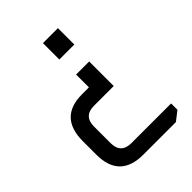

<svg xmlns="http://www.w3.org/2000/svg" viewBox="-202 -617 884 884"><g transform="rotate(-45 240.0 -175.0)"><path d="M50 16.9V-70.2Q50 -226.2 200.3 -226.2H245V-309.7H330.2V-149.8H202.2Q134.1 -149.8 134.1 -81.8V25.7Q134.1 93.7 202.2 93.7H460.3V135.1L415.1 170.1H203.2Q50 170.1 50 16.9ZM239.4 -413.1V-519.9H337V-413.1Z"/></g></svg>

Font: Oxanium ExtraLight
Style: Regular
Weight: 200
Designer: Severin Meyer
Version: Version 2.000